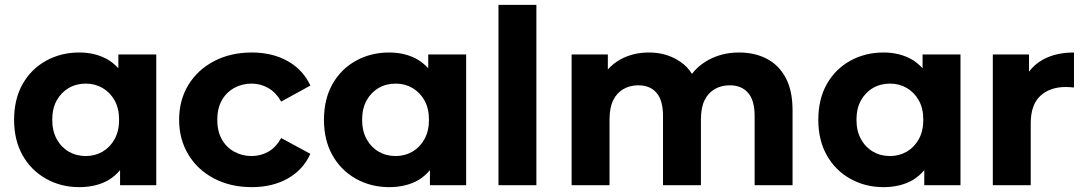

<svg xmlns="http://www.w3.org/2000/svg" viewBox="-20 -762 4464 790"><path d="M306 8Q231 8 169.5 -26.5Q108 -61 73 -123Q38 -185 38 -269Q38 -354 73 -416Q108 -478 169.5 -512Q231 -546 306 -546Q374 -546 425 -516Q448 -502 467 -481V-538H623V0H474V-62Q454 -38 428 -22Q377 8 306 8ZM333 -120Q371 -120 402 -138Q433 -156 451.5 -189.5Q470 -223 470 -269Q470 -316 451.5 -349Q433 -382 402 -400Q371 -418 333 -418Q294 -418 263 -400Q232 -382 213.5 -349Q195 -316 195 -269Q195 -223 213.5 -189.5Q232 -156 263 -138Q294 -120 333 -120Z M1016 8Q929 8 861 -27.5Q793 -63 755 -126Q717 -189 717 -269Q717 -350 755 -412.5Q793 -475 861 -510.5Q929 -546 1016 -546Q1101 -546 1164 -510.5Q1227 -475 1257 -410L1137 -344Q1115 -382 1083.5 -400Q1052 -418 1015 -418Q976 -418 943.5 -400Q911 -382 892.5 -349Q874 -316 874 -269Q874 -222 892.5 -189Q911 -156 943.5 -138Q976 -120 1015 -120Q1052 -120 1083.5 -137.5Q1115 -155 1137 -194L1257 -129Q1227 -63 1164 -27.5Q1101 8 1016 8Z M1581 8Q1506 8 1444.5 -26.5Q1383 -61 1348 -123Q1313 -185 1313 -269Q1313 -354 1348 -416Q1383 -478 1444.5 -512Q1506 -546 1581 -546Q1649 -546 1700 -516Q1723 -502 1742 -481V-538H1898V0H1749V-62Q1729 -38 1703 -22Q1652 8 1581 8ZM1608 -120Q1646 -120 1677 -138Q1708 -156 1726.5 -189.5Q1745 -223 1745 -269Q1745 -316 1726.5 -349Q1708 -382 1677 -400Q1646 -418 1608 -418Q1569 -418 1538 -400Q1507 -382 1488.5 -349Q1470 -316 1470 -269Q1470 -223 1488.5 -189.5Q1507 -156 1538 -138Q1569 -120 1608 -120Z M2031 0V-742H2187V0Z M3021 -546Q3085 -546 3134.5 -520.5Q3184 -495 3212.5 -442.5Q3241 -390 3241 -308V0H3085V-285Q3085 -349 3058 -380Q3031 -411 2983 -411Q2948 -411 2921 -395.5Q2894 -380 2879 -349.5Q2864 -319 2864 -270V0H2708V-285Q2708 -349 2681.5 -380Q2655 -411 2606 -411Q2572 -411 2545 -395.5Q2518 -380 2503 -349.5Q2488 -319 2488 -270V0H2332V-538H2481V-476Q2503 -501 2532 -517Q2584 -546 2650 -546Q2724 -546 2779 -508Q2808 -489 2827 -458Q2850 -488 2884 -509Q2944 -546 3021 -546Z M3615 8Q3540 8 3478.5 -26.5Q3417 -61 3382 -123Q3347 -185 3347 -269Q3347 -354 3382 -416Q3417 -478 3478.5 -512Q3540 -546 3615 -546Q3683 -546 3734 -516Q3757 -502 3776 -481V-538H3932V0H3783V-62Q3763 -38 3737 -22Q3686 8 3615 8ZM3642 -120Q3680 -120 3711 -138Q3742 -156 3760.5 -189.5Q3779 -223 3779 -269Q3779 -316 3760.5 -349Q3742 -382 3711 -400Q3680 -418 3642 -418Q3603 -418 3572 -400Q3541 -382 3522.5 -349Q3504 -316 3504 -269Q3504 -223 3522.5 -189.5Q3541 -156 3572 -138Q3603 -120 3642 -120Z M4065 0V-538H4214V-467Q4236 -497 4270 -516Q4323 -546 4399 -546V-402Q4389 -403 4381 -403.5Q4373 -404 4365 -404Q4300 -404 4260.5 -367.5Q4221 -331 4221 -254V0Z"/></svg>

Font: Montserrat Z
Style: Bold
Weight: 700
Designer: Julieta Ulanovsky
Foundry: Julieta Ulanovsky
Version: Version 8.000